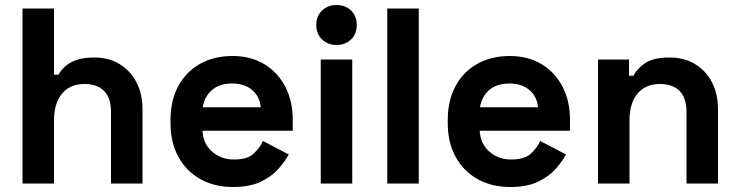

<svg xmlns="http://www.w3.org/2000/svg" viewBox="-20 -734 2958 768"><path d="M70 0V-700H196V-435H214Q222 -451 239 -467Q256 -483 284.5 -493.5Q313 -504 357 -504Q415 -504 458.5 -477.5Q502 -451 526 -404.5Q550 -358 550 -296V0H424V-286Q424 -342 396.5 -370Q369 -398 318 -398Q260 -398 228 -359.5Q196 -321 196 -252V0Z M912 14Q838 14 781.5 -17.5Q725 -49 693.5 -106.5Q662 -164 662 -242V-254Q662 -332 693 -389.5Q724 -447 780 -478.5Q836 -510 910 -510Q983 -510 1037 -477.5Q1091 -445 1121 -387.5Q1151 -330 1151 -254V-211H790Q792 -160 828 -128Q864 -96 916 -96Q969 -96 994 -119Q1019 -142 1032 -170L1135 -116Q1121 -90 1094.5 -59.5Q1068 -29 1024 -7.5Q980 14 912 14ZM791 -305H1023Q1019 -348 988.5 -374Q958 -400 909 -400Q858 -400 828 -374Q798 -348 791 -305Z M1263 0V-496H1389V0ZM1326 -554Q1292 -554 1268.5 -576Q1245 -598 1245 -634Q1245 -670 1268.5 -692Q1292 -714 1326 -714Q1361 -714 1384 -692Q1407 -670 1407 -634Q1407 -598 1384 -576Q1361 -554 1326 -554Z M1529 0V-700H1655V0Z M2021 14Q1947 14 1890.5 -17.5Q1834 -49 1802.5 -106.5Q1771 -164 1771 -242V-254Q1771 -332 1802 -389.5Q1833 -447 1889 -478.5Q1945 -510 2019 -510Q2092 -510 2146 -477.5Q2200 -445 2230 -387.5Q2260 -330 2260 -254V-211H1899Q1901 -160 1937 -128Q1973 -96 2025 -96Q2078 -96 2103 -119Q2128 -142 2141 -170L2244 -116Q2230 -90 2203.5 -59.5Q2177 -29 2133 -7.5Q2089 14 2021 14ZM1900 -305H2132Q2128 -348 2097.5 -374Q2067 -400 2018 -400Q1967 -400 1937 -374Q1907 -348 1900 -305Z M2372 0V-496H2496V-431H2514Q2526 -457 2559 -480.5Q2592 -504 2659 -504Q2717 -504 2760.5 -477.5Q2804 -451 2828 -404.5Q2852 -358 2852 -296V0H2726V-286Q2726 -342 2698.5 -370Q2671 -398 2620 -398Q2562 -398 2530 -359.5Q2498 -321 2498 -252V0Z"/></svg>

Font: Space Grotesk Light
Style: Bold
Weight: 700
Version: Version 2.000